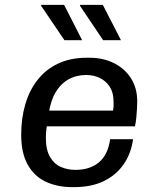

<svg xmlns="http://www.w3.org/2000/svg" viewBox="-20 -758 640 788"><path d="M276.2 10Q214.8 10 167.4 -12.4Q120 -34.8 93.5 -82.6Q67 -130.5 67 -205Q67 -272.5 83.8 -329.8Q100.5 -387 134.1 -430Q167.8 -473 218.4 -497Q269 -521 335.8 -521H347.5Q404 -521 448.4 -498.5Q492.8 -476 518 -436Q543.2 -396 543.2 -342Q543.2 -332.2 542.4 -314.4Q541.5 -296.5 539.6 -276.6Q537.8 -256.8 533.8 -239.5H128.5L177.2 -273.8Q173.2 -250.2 170.8 -230.5Q168.2 -210.8 168.2 -194Q168.2 -142.8 185.4 -113.6Q202.5 -84.5 230.2 -72.6Q258 -60.8 289.5 -60.8Q349 -60.8 386.1 -91.8Q423.2 -122.8 432 -186.8H526.2Q518 -127.5 487.2 -83.4Q456.5 -39.2 405.8 -14.6Q355 10 284.2 10ZM179.5 -289.8 137.8 -304.2H444Q446.5 -320.2 446.2 -327.8Q446 -335.2 446 -341.5Q446 -377.8 430.6 -401.6Q415.2 -425.5 389.8 -437.9Q364.2 -450.2 334 -450.2Q293.5 -450.2 261.1 -432.2Q228.8 -414.2 208 -378.8Q187.2 -343.2 179.5 -289.8ZM403.2 -593 307.8 -735 308.8 -738H402L476.5 -593ZM244.5 -593 148.2 -735 150 -738H243.2L317 -593Z"/></svg>

Font: Chivo Mono Medium
Style: Italic
Weight: 500
Italic angle: -8.05°
Monospace: yes
Designer: Hector Gatti
Foundry: Omnibus-Type
Version: Version 1.008